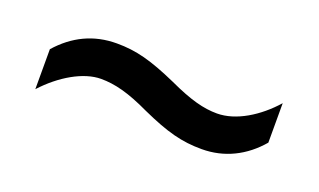

<svg xmlns="http://www.w3.org/2000/svg" viewBox="-32 -529 585 352"><g transform="rotate(20 260.0 -352.5)"><path d="M246 -319C297 -296 327 -288 366 -288C410 -288 448 -307 477 -341V-418C447 -384 407 -359 370 -359C344 -359 317 -366 274 -386C222 -409 192 -417 154 -417C109 -417 72 -399 42 -365V-287C74 -322 115 -346 149 -346C176 -346 204 -339 246 -319Z"/></g></svg>

Font: Noto Sans Lao UI SemCond
Style: Regular
Weight: 400
Width: 4
Designer: Monotype Design Team
Foundry: Monotype Imaging Inc.
Version: Version 2.000